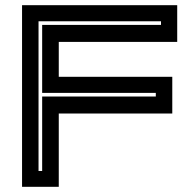

<svg xmlns="http://www.w3.org/2000/svg" viewBox="-20 -720 748 740"><path d="M65 0V-700H663V-558.5H206.5V-424H644V-282.5H206.5V0ZM128.5 -61H142.5V-348H580.5V-362H142.5V-624H600.5V-638H128.5Z"/></svg>

Font: Tourney Expanded Regular
Style: Bold
Weight: 700
Width: 7
Designer: Tyler Finck
Foundry: Etcetera Type Co
Version: Version 1.010; ttfautohint (v1.8.3)